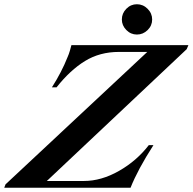

<svg xmlns="http://www.w3.org/2000/svg" viewBox="-81 -886 909 906"><path d="M-55 -16 614 -641H480Q390 -641 320 -598Q250 -555 186 -474H164Q210 -546 238 -617Q244 -630 249 -647.5Q254 -665 256 -673H808L800 -654L140 -32H315Q397 -32 480.5 -79.5Q564 -127 621 -201H643Q569 -86 535 0H-61ZM494 -794Q494 -823 515 -844.5Q536 -866 565 -866Q594 -866 615.5 -844.5Q637 -823 637 -794Q637 -765 615.5 -744Q594 -723 565 -723Q536 -723 515 -744.5Q494 -766 494 -794Z"/></svg>

Font: Ibarra Real Nova SemiBold
Style: Italic
Weight: 600
Italic angle: -22°
Designer: Jose Maria Ribagorda & Octavio Pardo
Foundry: Octavio Pardo
Version: Version 1.014